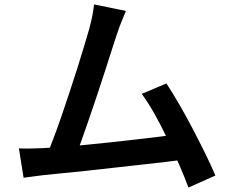

<svg xmlns="http://www.w3.org/2000/svg" viewBox="-20 -801 1040 863"><path d="M546 -752Q537 -730 526.5 -704.5Q516 -679 505 -646Q496 -619 482 -575Q468 -531 451 -478.5Q434 -426 415.5 -370.5Q397 -315 379 -263Q361 -211 346 -168.5Q331 -126 320 -101L188 -96Q201 -128 218.5 -174Q236 -220 255 -275Q274 -330 293 -387.5Q312 -445 329 -499Q346 -553 359.5 -598Q373 -643 381 -671Q391 -708 395.5 -732.5Q400 -757 403 -781ZM728 -426Q755 -385 786 -331.5Q817 -278 847.5 -219.5Q878 -161 904.5 -107Q931 -53 948 -12L827 42Q811 -2 786 -59.5Q761 -117 732.5 -177Q704 -237 674 -290Q644 -343 617 -379ZM170 -135Q205 -137 254.5 -140.5Q304 -144 361 -149.5Q418 -155 478 -161.5Q538 -168 595 -174.5Q652 -181 700.5 -187Q749 -193 783 -198L811 -84Q775 -79 723.5 -73Q672 -67 612.5 -60.5Q553 -54 491 -47Q429 -40 370 -33.5Q311 -27 261 -22.5Q211 -18 177 -14Q158 -12 134 -8.5Q110 -5 86 -2L65 -134Q90 -133 118.5 -133.5Q147 -134 170 -135Z"/></svg>

Font: Noto Sans HK SemiBold
Style: Regular
Weight: 600
Version: Version 2.004-H2;hotconv 1.0.118;makeotfexe 2.5.65603